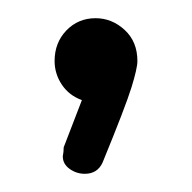

<svg xmlns="http://www.w3.org/2000/svg" viewBox="-20 -107 211 211"><path d="M131 -39.9Q131 -32 124.5 -11Q118 10 92.7 71.7Q87 84 73.2 84Q64 84 56.5 78.6Q49 73.2 49 64.8Q50 60 50 54.9L70 3Q56 -2 48 -13.9Q40 -25.9 40 -40Q40 -60 52.9 -73.5Q65.9 -87 85 -87Q103 -87 117 -74.1Q131 -61.2 131 -39.9Z"/></svg>

Font: Dosis
Style: Regular
Weight: 400
Designer: Edgar Tolentino, Pablo Impallari, Igino Marini
Foundry: Edgar Tolentino, Pablo Impallari, Igino Marini
Version: Version 1.007;Glyphs 3.1.1 (3134)